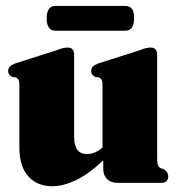

<svg xmlns="http://www.w3.org/2000/svg" viewBox="-20 -619 598 650"><path d="M45.5 -122V-332.5Q45.5 -344 42.8 -349Q40 -354 33.5 -357L21.5 -358.5Q7.5 -365.5 7.5 -379Q7.5 -394.5 29 -403.5L168.5 -448Q184.5 -454 192.8 -456Q201 -458 209 -458Q231 -458 231 -434V-155.5Q231 -97.5 274 -97.5Q302 -97.5 327 -119.5V-332.5Q327 -344 324 -349Q321 -354 314.5 -357L302.5 -358.5Q288.5 -365.5 288.5 -379Q288.5 -394.5 310.5 -403.5L450 -448Q465.5 -454 474 -456Q482.5 -458 490 -458Q512 -458 512 -434V-82.5Q512 -66.5 514.8 -59.8Q517.5 -53 523.5 -50L535.5 -45.5Q549.5 -36 549.5 -22.5Q549.5 0 526 0H378Q354.5 0 342 -13.2Q329.5 -26.5 329.5 -47V-76Q278 -28 235.5 -8.2Q193 11.5 157 11.5Q106 11.5 75.8 -22Q45.5 -55.5 45.5 -122ZM138 -556.5Q138 -599 168 -599H404Q419 -599 426.5 -589.2Q434 -579.5 434 -557Q434 -515 404 -515H168Q138 -515 138 -556.5Z"/></svg>

Font: Fraunces 144pt Soft Black
Style: Regular
Weight: 900
Version: Version 1.000;[b76b70a41]